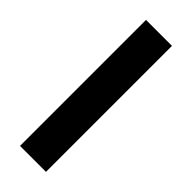

<svg xmlns="http://www.w3.org/2000/svg" viewBox="-237 -738 766 766"><g transform="rotate(45 146.0 -355.5)"><path d="M219.2 0H72.8V-710.9H219.2Z"/></g></svg>

Font: SteelSelectRoboto
Style: Roboto-Bold
Weight: 700
Designer: Google
Version: Version 2.137; 2017